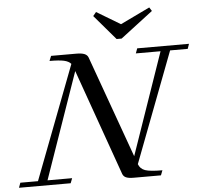

<svg xmlns="http://www.w3.org/2000/svg" viewBox="-90 -929 1053 990"><g transform="rotate(-5 437.0 -434.0)"><path d="M536.6 -720.2 426.8 -848.6 442.9 -868.2 565.9 -794.4 718.3 -867.7 730.5 -848.6 562.5 -720.2ZM-31.7 0 -22.5 -25.4H68.8L293 -612.8Q281.7 -626.5 256.8 -632.1Q231.9 -637.7 182.1 -637.7L192.4 -663.1H322.8Q350.6 -663.1 365.2 -657Q379.9 -650.9 384.8 -637.2L574.2 -110.4L756.8 -637.7H628.9L638.2 -663.1H906.2L897.5 -637.7H806.2L589.4 -67.9Q598.6 -43 623.8 -34.2Q648.9 -25.4 712.9 -25.4L703.1 0H562Q535.6 0 522.5 -5.9Q509.3 -11.7 504.4 -25.4L309.6 -574.2L118.2 -25.4H245.6L235.8 0Z"/></g></svg>

Font: Elstob
Style: Italic
Weight: 400
Italic angle: -20°
Designer: Peter S. Baker
Version: Version 1.015